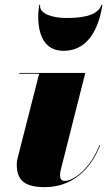

<svg xmlns="http://www.w3.org/2000/svg" viewBox="-20 -760 450 790"><path d="M145 -740H141.5C131.5 -679 131.5 -551 241.5 -551C361.5 -551 391.5 -679 401.5 -740H397.5C381.5 -691 305.5 -686 251.5 -686C197.5 -686 140 -703 145 -740ZM392 -162.5 389.5 -164C355 -72.5 287.5 -15.5 244.5 -15.5C231.5 -15.5 227 -28 227 -39C227 -44 228 -51 229 -57L331 -460H59.5V-456.5H141L51.5 -105.5C49.5 -99 49 -88 49 -82C49 -13.5 88 10 165 10C275 10 353.5 -61.5 392 -162.5Z"/></svg>

Font: Bodoni* 48pt Fatface
Style: Italic
Weight: 900
Italic angle: -13°
Version: Version 2.3